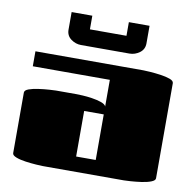

<svg xmlns="http://www.w3.org/2000/svg" viewBox="-79 -780 863 859"><g transform="rotate(10 353.0 -350.5)"><path d="M49 -432V-500H539Q547 -500 569.5 -498.5Q592 -497 617.5 -493.5Q643 -490 661 -483.5Q679 -477 679 -466V-34Q679 -24 661 -17Q643 -10 617.5 -6.5Q592 -3 569.5 -1.5Q547 0 539 0H170Q162 0 139.5 -1.5Q117 -3 91.5 -6.5Q66 -10 48 -17Q30 -24 30 -34V-309Q30 -320 48 -326.5Q66 -333 91.5 -336.5Q117 -340 139.5 -341.5Q162 -343 170 -343H259Q270 -343 290.5 -342Q311 -341 334 -337.5Q357 -334 375 -328Q393 -322 398 -313Q399 -312 399 -309V-432ZM399 -275H310V-68H399ZM178 -701H272V-639H438V-701H532V-621Q532 -594 511 -578.5Q490 -563 465 -563H245Q220 -563 199 -578.5Q178 -594 178 -621Z"/></g></svg>

Font: Gajraj One
Style: Regular
Weight: 400
Designer: Saurabh Sharma
Foundry: Saurabh Sharma
Version: Version 1.000